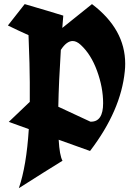

<svg xmlns="http://www.w3.org/2000/svg" viewBox="-20 -770 673 960"><path d="M74.2 170.9Q112.3 60.5 124 -124.5L23.9 -160.6L128.9 -260.7Q128.9 -283.2 128.9 -358.4Q128.9 -433.6 122.6 -594.2Q97.2 -606 71 -617.9Q44.9 -629.9 19.5 -642.6L103.5 -749.5Q237.3 -710.4 296.4 -691.9Q294.9 -676.3 293.9 -660.6Q293 -645 291.5 -630.4L439.9 -749.5Q606 -624 606 -451.2Q606 -432.6 604 -414.1Q584.5 -216.8 430.2 -15.1L273.4 -71.3Q277.8 7.3 292.5 33.7Q212.4 83 74.2 170.9ZM435.1 -161.6Q495.6 -161.6 495.6 -253.9Q495.6 -332.5 465.3 -415.5Q435.1 -498.5 383.3 -545.9Q362.8 -564.9 343.3 -564.9Q313 -564.9 284.2 -520.5Q273.9 -359.9 271.5 -236.3L432.1 -161.6Q433.6 -161.6 435.1 -161.6Z"/></svg>

Font: UnifrakturCook
Style: Bold
Weight: 700
Designer: j. 'mach' wust
Version: Version 2011-09-01